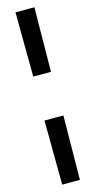

<svg xmlns="http://www.w3.org/2000/svg" viewBox="-154 -799 555 1109"><g transform="rotate(-15 124.0 -244.5)"><path d="M70 -375 67 -760H180L176 -375ZM70 271 67 -113H180L176 271Z"/></g></svg>

Font: Lora
Style: Bold
Weight: 700
Designer: Olga Karpushina, Alexei Vanyashin (Cyrillic)
Foundry: Cyreal
Version: Version 3.006; ttfautohint (v1.8.4.7-5d5b);gftools[0.9.30]